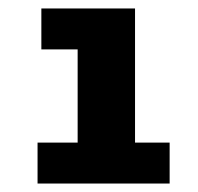

<svg xmlns="http://www.w3.org/2000/svg" viewBox="-20 -762 470 455"><path d="M69 -327V-424H198L164 -376V-698L222 -645H78V-742H300V-376L266 -424H382V-327Z"/></svg>

Font: Montserrat Thin ExtraBold
Style: Regular
Weight: 800
Version: Version 9.000